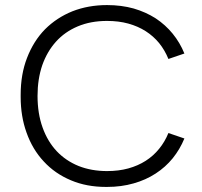

<svg xmlns="http://www.w3.org/2000/svg" viewBox="-20 -727 798 757"><path d="M402 10H397.5Q321.5 10 260 -16Q196.5 -42.5 152.5 -90.5Q108 -138 84.5 -204.5Q61.5 -268.5 61.5 -344.5V-353.5Q61.5 -434 86.5 -498.5Q112 -565 157.5 -611.5Q203.5 -657.5 265.5 -682.5Q328 -707 402 -707Q458.5 -707 507 -693.5Q555 -679.5 594 -654.5Q632.5 -629 661 -594Q689.5 -559 707 -516L644 -494.5Q630 -529 607.5 -557Q585 -584.5 554.5 -604Q524 -623.5 486 -634Q448 -644.5 402 -644.5Q337.5 -644.5 286.5 -623Q235.5 -601.5 200.5 -562.5Q165.5 -523.5 146.5 -469.5Q128 -415 128 -349Q128 -279.5 148 -224Q167.5 -169.5 203.5 -131Q239.5 -93 290 -72.5Q340.5 -52.5 402 -52.5Q448 -52.5 486 -63Q524 -73.5 554.5 -93Q585 -112.5 607.5 -140.5Q630 -168 644 -202.5L707 -181Q689.5 -138.5 661 -103Q632.5 -68 594 -43Q555 -17.5 507 -4Q458.5 10 402 10Z"/></svg>

Font: Acari Sans Neue
Style: Regular
Weight: 400
Designer: Alfredo Marco Pradil (font), Cristiano Sobral (main changes)
Foundry: Hanken Design Co. (font), Cristiano Sobral (main changes)
Version: Version 2.459;March 19, 2022;FontCreator 14.0.0.2808 64-bit;